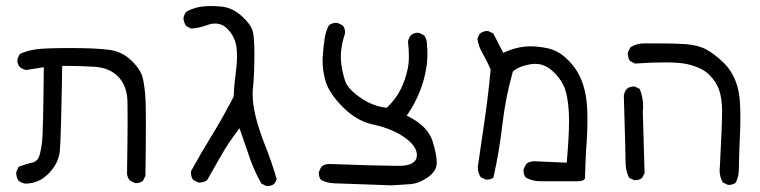

<svg xmlns="http://www.w3.org/2000/svg" viewBox="-20 -504 2540 642"><path d="M195.3 -283.7Q245.1 -283.7 294.9 -280.8Q346.2 -277.8 375.5 -247.3Q404.8 -216.8 406.2 -165.5Q406.7 -149.4 406.7 -100.8Q406.7 -52.2 404.8 77.6Q406.2 90.3 414.1 99.6L430.7 107.9Q432.6 108.4 434.6 108.4Q448.7 108.4 458 100.6L466.3 84Q467.8 -24.9 467.8 -84.2Q467.8 -143.6 466.8 -166.5Q464.4 -212.9 457.5 -242.7Q451.2 -270.5 419.7 -301.3Q388.2 -332 343.8 -337.6Q299.3 -343.3 217.3 -343.3Q135.3 -343.3 104.5 -339.6Q73.7 -335.9 46.4 -323.7L38.6 -307.6Q38.1 -305.7 38.1 -301.3Q38.1 -296.9 39.8 -291Q41.5 -285.2 46.4 -279.8Q55.7 -272 68.4 -270L126.5 -279.3Q124.5 -61.5 120.6 -29.3Q115.2 13.2 107.9 25.4Q100.6 37.6 85.9 40.3Q71.3 43 42.5 53.7L34.7 70.3Q34.2 72.3 34.2 74.2Q34.2 89.4 42.5 100.6Q52.2 108.4 64.9 109.9Q110.4 109.9 143.6 75.2Q176.8 40.5 180.2 -0.5Q184.1 -44.4 188 -283.7Z M874 118.2Q888.2 118.2 897.5 110.4L905.3 95.2Q888.2 36.1 865.2 -21Q824.7 -124 824.7 -189Q824.7 -199.7 825.7 -209Q829.6 -239.7 830.6 -307.6Q830.6 -316.4 830.6 -324.2Q830.6 -377.9 825.2 -399.4Q818.8 -422.9 787.8 -450.7Q756.8 -478.5 720.7 -481.9Q662.6 -487.8 627.4 -475.6Q614.3 -471.2 602.5 -464.4Q595.2 -454.6 593.3 -442.4Q594.7 -432.6 597.4 -426.5Q600.1 -420.4 602.5 -417L618.7 -408.7Q642.6 -409.2 675.3 -420.9Q687.5 -425.3 699.2 -425.3Q724.1 -425.3 742.7 -405.3Q769 -377 771.5 -338.4Q772.5 -326.7 772.5 -314.9Q772.5 -289.1 767.8 -256.1Q763.2 -223.1 761.2 -180.7Q725.1 -110.8 688.2 -51Q651.4 8.8 618.7 68.4Q618.2 70.8 618.2 73.5Q618.2 76.2 619.1 80.1Q620.1 89.4 626 97.7L642.6 106Q644.5 106.4 646.5 106.4Q661.1 106.4 672.4 98.6L718.3 18.1Q741.7 -23.4 772.5 -64L780.8 -75.2Q800.8 -16.1 816.2 27.1Q831.5 70.3 854 109.9L870.1 117.7Q872.1 118.2 874 118.2Z M1440.4 38.6Q1440.4 13.7 1426.8 -30.8Q1411.1 -81.1 1347.2 -113.8L1339.8 -117.2L1344.7 -124Q1391.6 -194.8 1404.8 -273.4Q1409.2 -298.3 1409.2 -324.2Q1409.2 -338.9 1407.7 -354V-354.5Q1407.7 -372.6 1398.4 -385.7L1381.8 -394Q1379.9 -394.5 1377.9 -394.5Q1363.3 -394.5 1354 -386.2Q1346.2 -377 1344.2 -364.3Q1347.2 -338.9 1347.2 -315.9Q1347.2 -293 1343.3 -273.9Q1335.9 -238.8 1320.8 -207.5Q1303.7 -172.4 1275.4 -146L1272.9 -143.6Q1255.4 -145.5 1241.2 -149.9Q1207.5 -159.7 1173.8 -185.5Q1141.1 -210.9 1133.8 -233.9Q1125.5 -259.3 1121.6 -287.1Q1119.6 -301.3 1119.6 -314.9Q1119.6 -328.6 1121.6 -341.8Q1125.5 -367.7 1133.3 -391.1Q1133.8 -393.6 1133.8 -397.7Q1133.8 -401.9 1132.1 -407.7Q1130.4 -413.6 1126 -418.9L1109.4 -427.2Q1107.4 -427.7 1105.5 -427.7Q1090.8 -427.7 1080.1 -419.9Q1069.3 -399.9 1065.7 -376.7Q1062 -353.5 1059.1 -315.9Q1058.6 -308.6 1058.6 -300.8Q1058.6 -270.5 1067.4 -236.3Q1079.1 -192.9 1127.4 -145Q1172.9 -99.1 1228.5 -87.4Q1295.9 -72.8 1338.9 -40Q1374 -13.2 1374 15.1Q1374 27.8 1365.7 36.1Q1356 45.4 1337.4 48.8Q1328.6 50.3 1319.6 50.3Q1310.5 50.3 1293.9 50.3Q1244.1 50.3 1085.4 44.4Q1082 44.4 1080.6 44.4Q1065.9 44.4 1054.7 53.2L1046.4 70.3Q1045.9 72.3 1045.9 74.2Q1045.9 88.4 1053.7 97.7Q1073.2 107.9 1096.2 108.9L1290 115.7L1351.1 111.8Q1379.4 109.9 1409.2 89.8Q1437.5 70.3 1439.9 46.4Q1440.4 43 1440.4 38.6Z M1903.8 102.1Q1906.7 102.1 1912.1 102.1Q1917.5 102.1 1924.1 100.6Q1930.7 99.1 1933.3 96.7Q1936 94.2 1936 89.8Q1937 68.8 1938 36.6Q1939 4.4 1941.7 -29.8Q1944.3 -64 1944.3 -102.1Q1944.3 -114.7 1943.8 -128.9Q1942.9 -183.1 1927.7 -226.8Q1912.6 -270.5 1879.4 -303.2Q1847.2 -335.9 1808.1 -343.3Q1778.8 -349.1 1753.9 -349.1Q1744.1 -349.1 1735.4 -348.1Q1703.1 -345.2 1668.9 -330.1L1662.6 -327.6L1629.4 -392.1L1613.3 -399.9Q1611.8 -400.4 1609.9 -400.4Q1595.2 -400.4 1584 -391.1L1576.2 -374.5Q1580.1 -348.1 1594 -324.7Q1607.9 -301.3 1620.6 -271.5Q1612.8 -187.5 1601.1 -106.4L1577.6 54.2Q1577.6 73.2 1586.9 87.9L1603.5 96.2Q1605.5 96.7 1607.4 96.7Q1621.1 96.7 1629.9 89.8Q1649.4 2.4 1659.9 -87.9Q1670.4 -178.2 1694.8 -264.6L1696.3 -266.1Q1716.8 -283.2 1755.9 -289.6Q1762.7 -290.5 1769.5 -290.5Q1802.2 -290.5 1829.1 -265.1Q1860.8 -235.4 1871.1 -200.2Q1882.8 -160.6 1882.8 -98.6Q1882.8 -49.3 1875 40L1766.6 35.2Q1750.5 35.2 1739.3 44.4L1731 61.5Q1730.5 64 1730.5 65.9Q1730.5 80.6 1738.3 89.8Q1760.3 102.1 1788.1 102.1Q1792 102.1 1795.9 102.1H1903.3Z M2417 114.3Q2431.2 114.3 2440.4 106.4Q2450.7 85.4 2450.7 58.6Q2450.7 29.3 2453.1 -24.7Q2455.6 -78.6 2455.6 -106.2Q2455.6 -133.8 2454.6 -154.8Q2451.7 -221.7 2423.3 -265.1Q2413.1 -281.2 2398.4 -295.4Q2369.6 -323.2 2342.5 -338.1Q2315.4 -353 2273.9 -356.4Q2240.7 -358.9 2178.7 -358.9Q2160.6 -358.9 2140.6 -358.9H2134.3Q2107.9 -358.9 2087.9 -345.7L2079.6 -329.1Q2079.1 -327.1 2079.1 -324.2Q2079.1 -321.3 2080.1 -317.4Q2081.1 -308.1 2086.9 -299.8L2103 -291.5Q2160.2 -295.4 2201.7 -295.4Q2252.9 -295.4 2277.8 -289.6Q2326.7 -278.3 2350.6 -254.9Q2374.5 -231.4 2383.8 -205.6Q2394.5 -175.3 2394.5 -132.3Q2394.5 -87.9 2387.2 51.3Q2386.2 60.5 2386.2 64.5Q2386.2 87.9 2397 106L2413.1 113.8Q2415 114.3 2417 114.3ZM2103.5 98.6Q2117.7 98.6 2127 90.8L2135.3 74.7L2129.4 -129.9Q2129.4 -129.9 2129.4 -130.4Q2130.4 -139.2 2130.4 -147.5Q2130.4 -179.2 2119.1 -206.5L2103.5 -214.4Q2101.6 -214.8 2099.6 -214.8Q2085 -214.8 2075.7 -206.5Q2067.9 -197.3 2065.9 -184.1Q2071.8 10.7 2071.8 39.1Q2071.8 67.4 2083.5 90.3L2099.6 98.1Q2101.6 98.6 2103.5 98.6Z"/></svg>

Font: Bakudai
Style: ExtraLight
Weight: 200
Version: Version 1.48